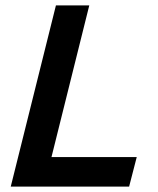

<svg xmlns="http://www.w3.org/2000/svg" viewBox="-20 -695 588 715"><path d="M20 0 188.3 -675H312.5L171.7 -110H489.2L460.8 0Z"/></svg>

Font: Funnel Sans SemiBold
Style: Italic
Weight: 600
Italic angle: -14.036°
Designer: NORD ID, Kristian Moeller
Foundry: Dicotype
Version: Version 1.000